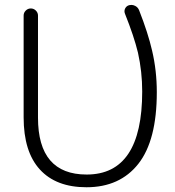

<svg xmlns="http://www.w3.org/2000/svg" viewBox="-20 -789 725 797"><path d="M338.9 -11.7Q212.9 -11.7 145.5 -85.4Q78.1 -159.2 78.1 -301.8V-724.6Q78.1 -736.3 86.9 -745.1Q95.7 -753.9 107.9 -753.9Q120.1 -753.9 128.9 -745.1Q137.7 -736.3 137.7 -724.6V-300.8Q137.7 -64.5 339.8 -64.5Q570.3 -64.5 570.3 -409.2Q570.3 -491.2 552.7 -570.3Q536.1 -638.7 499 -731.4Q494.1 -743.2 499.5 -753.9Q504.9 -764.6 516.6 -767.6Q521.5 -768.6 525.4 -768.6Q533.2 -768.6 541 -764.6Q552.7 -758.8 557.6 -746.1Q594.7 -651.4 611.3 -579.1Q630.9 -496.1 630.9 -406.2Q630.9 -206.1 554.2 -108.9Q477.5 -11.7 338.9 -11.7Z"/></svg>

Font: Gen Jyuu Gothic Light
Style: Regular
Weight: 200
Designer: [Source Han Sans]
Ryoko NISHIZUKA  (kana & ideographs); Paul D. Hunt (Latin, Greek & Cyrillic); Wenlong ZHANG  (bopomofo
Version: Version 1.002.20150607